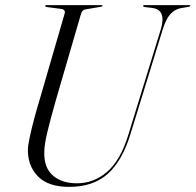

<svg xmlns="http://www.w3.org/2000/svg" viewBox="-20 -720 764 750"><path d="M481.5 -194 608 -605Q631 -681.5 575 -689L545.5 -692.5Q539 -693.5 539 -697Q539 -700 543.5 -700H720Q723.5 -700 723.5 -697.5Q723.5 -695 717.5 -693.5L685.5 -688Q662.5 -683.5 645.2 -664.5Q628 -645.5 615 -603L490 -197.5Q457.5 -91 400.5 -40.5Q343.5 10 250 10Q168 10 127.8 -31.5Q87.5 -73 89 -137.5Q89.5 -153.5 96.5 -186Q103.5 -218.5 113.8 -257Q124 -295.5 134.5 -329.5L232.5 -667Q235 -675 230.8 -679.8Q226.5 -684.5 220 -685L163 -692.5Q156.5 -693.5 156.5 -697Q156.5 -700 161 -700H377Q380.5 -700 380.5 -697.5Q380.5 -694.5 374 -693.5L314.5 -683.5Q307.5 -682.5 303 -678Q298.5 -673.5 295 -661L198 -328Q176 -250.5 164.8 -203.2Q153.5 -156 153 -127Q151 -66 186 -35Q221 -4 280.5 -4Q346.5 -4 398.8 -49.2Q451 -94.5 481.5 -194Z"/></svg>

Font: Fraunces 144pt Light
Style: Italic
Weight: 300
Italic angle: -16°
Version: Version 1.000;[0bf87f6ff]